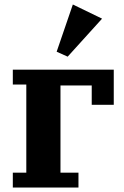

<svg xmlns="http://www.w3.org/2000/svg" viewBox="-20 -834 553 854"><path d="M37 -66H97V-458H37V-524H486V-368H388V-454H249V-66H329V0H37ZM232 -604 304 -814 434 -751 281 -582Z"/></svg>

Font: IBM Plex Serif
Style: Bold
Weight: 700
Designer: Mike Abbink, Paul van der Laan, Pieter van Rosmalen
Foundry: Bold Monday
Version: Version 2.008